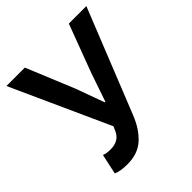

<svg xmlns="http://www.w3.org/2000/svg" viewBox="-185 -775 907 907"><g transform="rotate(-45 268.5 -321.0)"><path d="M147 12Q122 12 104.5 9Q87 6 73 0L95 -101Q103 -98 113 -96Q123 -94 140 -94Q193 -94 214 -135L226 -162L3 -654H126L225 -414L277 -271H281L330 -414L420 -654H537L329 -134Q302 -66 259 -27Q216 12 147 12Z"/></g></svg>

Font: Source Sans Pro SemiBold
Style: Regular
Weight: 600
Designer: Paul D. Hunt
Foundry: Adobe Systems Incorporated
Version: Version 2.045;hotconv 1.0.109;makeotfexe 2.5.65596